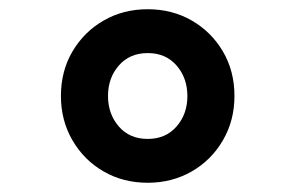

<svg xmlns="http://www.w3.org/2000/svg" viewBox="-20 -730 640 416"><path d="M300 -334Q247 -334 204.5 -358.5Q162 -383 137 -426Q112 -469 112 -522Q112 -576 137 -618.5Q162 -661 204.5 -685.5Q247 -710 300 -710Q353 -710 395.5 -685.5Q438 -661 463 -618.5Q488 -576 488 -522Q488 -469 463 -426Q438 -383 395.3 -358.5Q352.6 -334 300 -334ZM299.9 -429Q339 -429 362.5 -455.9Q386 -482.8 386 -521.9Q386 -561 362.6 -588Q339.2 -615 300.1 -615Q261 -615 237.5 -588.1Q214 -561.2 214 -522.1Q214 -483 237.4 -456Q260.8 -429 299.9 -429Z"/></svg>

Font: Lilex
Style: Regular
Weight: 400
Monospace: yes
Designer: Mike Abbink, Paul van der Laan, Pieter van Rosmalen, Mikhael Khrustik
Foundry: Mikhael Khrustik
Version: Version 2.510